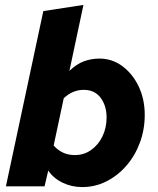

<svg xmlns="http://www.w3.org/2000/svg" viewBox="-20 -757 640 780"><path d="M314 3Q271 3 234 -15Q197 -33 176 -64L161 0H4L156 -712L319 -737L262 -469Q291 -497 321 -508Q351 -519 384 -519Q436 -519 477.5 -488Q519 -457 543.5 -405.5Q568 -354 568 -290Q568 -231 548.5 -178Q529 -125 494 -84.5Q459 -44 413 -20.5Q367 3 314 3ZM198 -166Q232 -127 284 -127Q321 -127 350 -147.5Q379 -168 396 -202.5Q413 -237 413 -280Q413 -327 389 -359.5Q365 -392 320 -392Q275 -392 239 -358Z"/></svg>

Font: Red Hat Mono
Style: Bold Italic
Weight: 700
Italic angle: -12°
Monospace: yes
Designer: Pentagram, MCKL
Foundry: Pentagram, MCKL
Version: Version 1.023; ttfautohint (v1.8.3)